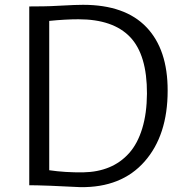

<svg xmlns="http://www.w3.org/2000/svg" viewBox="-20 -770 764 798"><path d="M101.6 0V-743.2Q154.3 -743.2 160.2 -743.7Q181.6 -743.7 238 -746.8Q294.4 -750 325.2 -750Q499.5 -750 588.4 -657.2Q677.2 -564.5 676.8 -393.1Q676.8 -207.5 580.8 -98.6Q484.9 10.3 313.5 7.8Q295.9 7.3 239.7 4.4Q183.6 1.5 156.2 1Q135.7 0 101.6 0ZM184.6 -62.5Q251 -52.7 326.2 -53.7Q385.7 -54.7 433.6 -74.5Q481.4 -94.2 516.6 -133.5Q551.8 -172.9 571 -235.6Q590.3 -298.3 590.8 -380.9Q591.3 -542 520.8 -616Q450.2 -689.9 306.2 -689.9Q252 -689.9 184.6 -683.1Z"/></svg>

Font: HaufeMerriweatherSansLt
Style: Regular
Weight: 300
Designer: Eben Sorkin
Foundry: Eben Sorkin
Version: Version 1.56